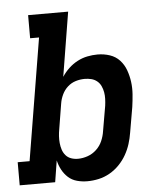

<svg xmlns="http://www.w3.org/2000/svg" viewBox="-57 -782 710 836"><g transform="rotate(-5 298.0 -363.5)"><path d="M291 8Q268 8 246 2Q224 -4 208 -18.5Q192 -33 181.5 -52.5Q171 -72 166 -94L151 0H-4V-101H48L136 -634H97V-735H272L226 -454Q239 -474 256.5 -490.5Q274 -507 295 -518Q316 -529 338.5 -533.5Q361 -538 383 -538Q411 -538 436.5 -529.5Q462 -521 479.5 -502Q497 -483 506 -458Q515 -433 518.5 -406.5Q522 -380 520 -352.5Q518 -325 514 -297L495 -187Q491 -162 483.5 -138Q476 -114 463 -91Q450 -68 431 -48.5Q412 -29 389 -16Q366 -3 341 2.5Q316 8 291 8ZM259 -93Q280 -93 301.5 -100.5Q323 -108 340 -124Q357 -140 366 -161Q375 -182 378 -203L397 -313Q399 -328 399.5 -343Q400 -358 397.5 -372Q395 -386 389 -399Q383 -412 372 -421Q361 -430 347 -433.5Q333 -437 318 -437Q298 -437 278.5 -431Q259 -425 243.5 -411Q228 -397 219 -378Q210 -359 207 -340L189 -230Q186 -214 185 -198.5Q184 -183 185.5 -168Q187 -153 191.5 -139Q196 -125 205.5 -114Q215 -103 229 -98Q243 -93 259 -93Z"/></g></svg>

Font: Iosevka Curly Slab Extended
Style: Bold Italic
Weight: 700
Width: 7
Italic angle: -9°
Monospace: yes
Designer: Belleve Invis
Foundry: Belleve Invis
Version: Version 11.0.0; ttfautohint (v1.8.3)